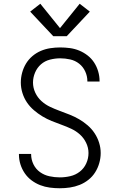

<svg xmlns="http://www.w3.org/2000/svg" viewBox="-20 -996 640 1024"><path d="M299 8Q272 8 245.5 4.5Q219 1 194.5 -8.5Q170 -18 148.5 -34Q127 -50 112 -72Q97 -94 89 -119.5Q81 -145 81 -172Q81 -173 81 -173.5Q81 -174 81 -175H146Q146 -175 146 -174Q146 -173 146 -173Q146 -145 158.5 -119.5Q171 -94 193.5 -78Q216 -62 243.5 -56Q271 -50 299 -50Q327 -50 355 -56.5Q383 -63 405.5 -80.5Q428 -98 440 -124.5Q452 -151 452 -180Q452 -208 439.5 -234Q427 -260 406.5 -278.5Q386 -297 360.5 -309Q335 -321 308.5 -330.5Q282 -340 256 -350.5Q230 -361 206 -375.5Q182 -390 160.5 -408.5Q139 -427 123.5 -450Q108 -473 99.5 -500.5Q91 -528 91 -556Q91 -582 98 -608Q105 -634 118.5 -656.5Q132 -679 152.5 -696.5Q173 -714 197.5 -724.5Q222 -735 248.5 -739Q275 -743 301 -743Q327 -743 353 -739.5Q379 -736 403 -726Q427 -716 447.5 -700Q468 -684 482 -662.5Q496 -641 503.5 -615.5Q511 -590 511 -565Q511 -564 511 -563Q511 -562 511 -561H446Q446 -561 446 -562Q446 -563 446 -563Q446 -590 434.5 -615Q423 -640 402 -656.5Q381 -673 354.5 -679Q328 -685 301 -685Q274 -685 246.5 -678Q219 -671 198.5 -653Q178 -635 167 -609Q156 -583 156 -556Q156 -528 168 -502Q180 -476 201 -457Q222 -438 247.5 -426Q273 -414 299 -404.5Q325 -395 351.5 -384.5Q378 -374 402 -360Q426 -346 447.5 -327.5Q469 -309 484.5 -285.5Q500 -262 508.5 -235Q517 -208 517 -180Q517 -153 509.5 -126.5Q502 -100 487.5 -77Q473 -54 451.5 -37Q430 -20 405 -10Q380 0 353 4Q326 8 299 8ZM336 -803H264L141 -934L195 -976L300 -846L405 -976L459 -934Z"/></svg>

Font: Iosevka Custom Light Extended
Style: Regular
Weight: 300
Width: 7
Monospace: yes
Designer: Belleve Invis
Foundry: Belleve Invis
Version: Version 11.2.4; ttfautohint (v1.8.4)